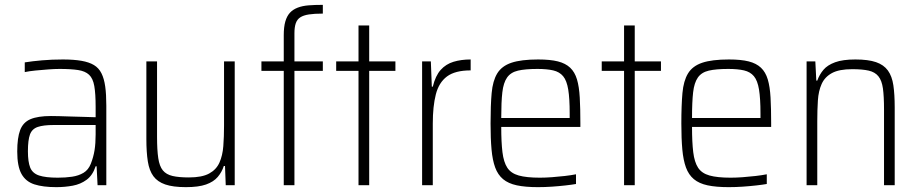

<svg xmlns="http://www.w3.org/2000/svg" viewBox="-20 -763 3789 791"><path d="M212 8Q157 8 121.5 -3.5Q86 -15 68.5 -46.5Q51 -78 51 -139Q51 -195 63 -227Q75 -259 105.5 -272Q136 -285 190 -285Q202 -285 223.5 -284.5Q245 -284 271.5 -283Q298 -282 325 -281.5Q352 -281 374 -280V-323Q374 -377 368.5 -408.5Q363 -440 347 -455Q331 -470 301.5 -474.5Q272 -479 225 -479Q205 -479 178.5 -477Q152 -475 126.5 -472.5Q101 -470 82 -466V-506Q113 -511 153.5 -514.5Q194 -518 239 -518Q284 -518 315.5 -512.5Q347 -507 367 -495Q387 -483 398 -461Q409 -439 413.5 -406.5Q418 -374 418 -328V0H382L378 -78H374Q362 -41 337 -22.5Q312 -4 279.5 2Q247 8 212 8ZM218 -31Q250 -31 277 -35Q304 -39 324 -51Q344 -63 354 -88Q365 -116 369.5 -144Q374 -172 374 -209V-248H201Q159 -248 135.5 -240Q112 -232 103.5 -209Q95 -186 95 -140Q95 -96 104.5 -72.5Q114 -49 141 -40Q168 -31 218 -31Z M746 8Q693 8 661 -3Q629 -14 612 -37Q595 -60 589 -98Q583 -136 583 -190V-510H627V-199Q627 -145 632 -111.5Q637 -78 651 -61Q665 -44 691 -38Q717 -32 758 -32Q812 -32 841.5 -48Q871 -64 884 -93Q897 -122 900 -161Q903 -200 903 -246V-510H947V0H910L907 -79H902Q894 -54 877 -34Q860 -14 829 -3Q798 8 746 8Z M1149 0V-471H1057V-510H1149V-618Q1149 -652 1155.5 -674.5Q1162 -697 1174.5 -710.5Q1187 -724 1206.5 -731.5Q1226 -739 1251.5 -741Q1277 -743 1310 -743V-707Q1275 -707 1252.5 -703.5Q1230 -700 1217 -691.5Q1204 -683 1198.5 -667Q1193 -651 1193 -626V-510H1310V-471H1193V0Z M1457 0V-471H1365V-510H1457V-658H1501V-510H1609V-471H1501V0Z M1719 0V-510H1755L1759 -406H1763Q1774 -451 1795.5 -475Q1817 -499 1848.5 -508.5Q1880 -518 1919 -518V-473Q1855 -473 1821.5 -448Q1788 -423 1775.5 -374Q1763 -325 1763 -254V0Z M2196 8Q2144 8 2109 0.5Q2074 -7 2052.5 -25Q2031 -43 2020 -73Q2009 -103 2005 -147.5Q2001 -192 2001 -254Q2001 -329 2005.5 -379.5Q2010 -430 2028.5 -460.5Q2047 -491 2087 -504.5Q2127 -518 2197 -518Q2247 -518 2278.5 -510Q2310 -502 2329 -484Q2348 -466 2357 -436Q2366 -406 2368.5 -361Q2371 -316 2371 -256V-240H2045Q2045 -177 2050 -136Q2055 -95 2070 -72Q2085 -49 2117 -40Q2149 -31 2204 -31Q2227 -31 2254 -33Q2281 -35 2307 -38Q2333 -41 2353 -45V-5Q2336 -2 2309.5 1Q2283 4 2254 6Q2225 8 2196 8ZM2327 -258V-296Q2327 -357 2321 -394Q2315 -431 2300 -449Q2285 -467 2259 -473Q2233 -479 2194 -479Q2144 -479 2114 -472Q2084 -465 2069 -443.5Q2054 -422 2049.5 -382.5Q2045 -343 2045 -277H2346Z M2551 0V-471H2459V-510H2551V-658H2595V-510H2703V-471H2595V0Z M2982 8Q2930 8 2895 0.5Q2860 -7 2838.5 -25Q2817 -43 2806 -73Q2795 -103 2791 -147.5Q2787 -192 2787 -254Q2787 -329 2791.5 -379.5Q2796 -430 2814.5 -460.5Q2833 -491 2873 -504.5Q2913 -518 2983 -518Q3033 -518 3064.5 -510Q3096 -502 3115 -484Q3134 -466 3143 -436Q3152 -406 3154.5 -361Q3157 -316 3157 -256V-240H2831Q2831 -177 2836 -136Q2841 -95 2856 -72Q2871 -49 2903 -40Q2935 -31 2990 -31Q3013 -31 3040 -33Q3067 -35 3093 -38Q3119 -41 3139 -45V-5Q3122 -2 3095.5 1Q3069 4 3040 6Q3011 8 2982 8ZM3113 -258V-296Q3113 -357 3107 -394Q3101 -431 3086 -449Q3071 -467 3045 -473Q3019 -479 2980 -479Q2930 -479 2900 -472Q2870 -465 2855 -443.5Q2840 -422 2835.5 -382.5Q2831 -343 2831 -277H3132Z M3303 0V-510H3339L3343 -431H3347Q3356 -456 3372.5 -475.5Q3389 -495 3420.5 -506.5Q3452 -518 3504 -518Q3557 -518 3589 -507Q3621 -496 3638 -472.5Q3655 -449 3660.5 -411.5Q3666 -374 3666 -320V0H3622V-311Q3622 -366 3617.5 -398.5Q3613 -431 3599 -448.5Q3585 -466 3559 -472Q3533 -478 3491 -478Q3437 -478 3407.5 -462Q3378 -446 3365 -417Q3352 -388 3349.5 -349Q3347 -310 3347 -264V0Z"/></svg>

Font: Saira SemiCondensed ExtraLight
Style: Regular
Weight: 250
Width: 4
Designer: Hector Gatti with collaboration of the Omnibus-Type team
Foundry: Omnibus-Type
Version: Version 1.101